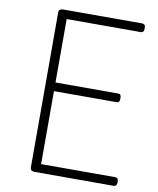

<svg xmlns="http://www.w3.org/2000/svg" viewBox="-99 -1014 898 1091"><g transform="rotate(10 350.0 -468.5)"><path d="M178 0Q164 0 157.5 -5.5Q151 -11 151 -23V-918Q151 -928 158 -932.5Q165 -937 179 -937H633Q641 -937 646 -931.5Q651 -926 651 -912Q651 -898 646 -892.5Q641 -887 633 -887H205V-521H568Q576 -521 580 -515.5Q584 -510 584 -496Q584 -482 580 -476.5Q576 -471 568 -471H205V-50H633Q641 -50 646 -44.5Q651 -39 651 -25Q651 -11 646 -5.5Q641 0 633 0Z"/></g></svg>

Font: Playwrite US Modern ExtraLight
Style: Regular
Weight: 250
Designer: Veronika Burian, José Scaglione
Foundry: TypeTogether
Version: Version 1.003